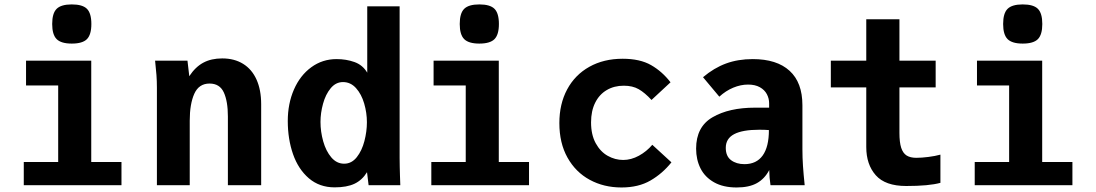

<svg xmlns="http://www.w3.org/2000/svg" viewBox="-20 -818 4840 848"><path d="M95 -550H383V-102.5H516.5V0H85V-102.5H237V-440.5H95ZM210.5 -712Q210.5 -759.5 230.2 -779Q250 -798.5 297 -798.5Q344.5 -798.5 364 -779Q383.5 -759.5 383.5 -712Q383.5 -665 364 -645.2Q344.5 -625.5 297 -625.5Q250 -625.5 230.2 -645.2Q210.5 -665 210.5 -712Z M665 -550H808L816 -481.5Q843 -522.5 878 -541.2Q913 -560 961.5 -560Q1015 -560 1053.8 -536Q1092.5 -512 1113 -466.5Q1133.5 -421 1133.5 -357.5V0H986.5V-303.5Q986.5 -370.5 968.5 -409.8Q950.5 -449 905.5 -449Q858.5 -449 838.2 -404Q818 -359 818 -285V0H673V-430.5Q673 -461 671 -486.8Q669 -512.5 665 -550Z M1251 -283.5Q1251 -360 1278.2 -422.5Q1305.5 -485 1354.8 -521Q1404 -557 1466.5 -557Q1509 -557 1545.5 -544Q1582 -531 1602 -497V-790H1745V-120Q1745 -100.5 1745.5 -81.5Q1746 -62.5 1746.5 -43.5L1748 0H1608L1601 -57.5Q1579.5 -22.5 1545.8 -6.5Q1512 9.5 1458 9.5Q1391 9.5 1344.2 -30.5Q1297.5 -70.5 1274.2 -137.2Q1251 -204 1251 -283.5ZM1600.5 -278Q1600.5 -319.5 1588.5 -360.8Q1576.5 -402 1552.5 -428.8Q1528.5 -455.5 1495 -455.5Q1463 -455.5 1440.5 -428.2Q1418 -401 1406.8 -360Q1395.5 -319 1395.5 -279.5Q1395.5 -236.5 1407.5 -193.8Q1419.5 -151 1443.2 -123Q1467 -95 1500 -95Q1533 -95 1555.8 -123.8Q1578.5 -152.5 1589.5 -195Q1600.5 -237.5 1600.5 -278Z M1895 -550H2183V-102.5H2316.5V0H1885V-102.5H2037V-440.5H1895ZM2010.5 -712Q2010.5 -759.5 2030.2 -779Q2050 -798.5 2097 -798.5Q2144.5 -798.5 2164 -779Q2183.5 -759.5 2183.5 -712Q2183.5 -665 2164 -645.2Q2144.5 -625.5 2097 -625.5Q2050 -625.5 2030.2 -645.2Q2010.5 -665 2010.5 -712Z M2450.5 -274.5Q2450.5 -359 2485 -423.2Q2519.5 -487.5 2583 -523Q2646.5 -558.5 2730 -558.5Q2806.5 -558.5 2855.5 -530.5Q2904.5 -502.5 2941.5 -454.5L2857.5 -376.5Q2828 -408.5 2801 -424Q2774 -439.5 2735 -439.5Q2692.5 -439.5 2659.8 -420.2Q2627 -401 2608.8 -364.5Q2590.5 -328 2590.5 -277.5Q2590.5 -223 2611 -185.5Q2631.5 -148 2664 -129.8Q2696.5 -111.5 2732.5 -111.5Q2767.5 -111.5 2801.8 -130.2Q2836 -149 2861 -178.5L2945.5 -101Q2906 -51.5 2853 -20.8Q2800 10 2725 10Q2647 10 2584.8 -23.8Q2522.5 -57.5 2486.5 -121.8Q2450.5 -186 2450.5 -274.5Z M3054.5 -161.5Q3054.5 -258 3127.2 -300.2Q3200 -342.5 3314.5 -342.5H3377V-362Q3377 -383 3367 -402Q3357 -421 3336 -432.8Q3315 -444.5 3284 -444.5Q3251.5 -444.5 3218.5 -430.8Q3185.5 -417 3157 -391L3085 -477Q3133.5 -518 3186.5 -537.5Q3239.5 -557 3304.5 -557Q3411 -557 3467.5 -505.2Q3524 -453.5 3524 -353V-159.5Q3524 -121.5 3526.5 -85Q3529 -48.5 3534 0H3383Q3378 -32.5 3377.5 -67Q3357.5 -28.5 3323 -9.2Q3288.5 10 3233.5 10Q3174 10 3133.8 -12.8Q3093.5 -35.5 3074 -74.2Q3054.5 -113 3054.5 -161.5ZM3376 -243.5Q3357.5 -245 3334 -245Q3259.5 -245 3222.5 -225.5Q3185.5 -206 3185.5 -165Q3185.5 -128 3209 -110.5Q3232.5 -93 3268 -93Q3321 -93 3348.5 -131.2Q3376 -169.5 3376 -243.5Z M3806 -168.5V-432H3649.5V-550H3806V-733H3952.5V-550H4112.5V-432H3952.5V-231Q3952.5 -189.5 3960.2 -165.5Q3968 -141.5 3984.2 -131.2Q4000.5 -121 4027 -121Q4050.5 -121 4080.2 -124.8Q4110 -128.5 4133.5 -135V-10.5Q4083 3.5 3982.5 3.5Q3890 3.5 3848 -44Q3806 -91.5 3806 -168.5Z M4295 -550H4583V-102.5H4716.5V0H4285V-102.5H4437V-440.5H4295ZM4410.5 -712Q4410.5 -759.5 4430.2 -779Q4450 -798.5 4497 -798.5Q4544.5 -798.5 4564 -779Q4583.5 -759.5 4583.5 -712Q4583.5 -665 4564 -645.2Q4544.5 -625.5 4497 -625.5Q4450 -625.5 4430.2 -645.2Q4410.5 -665 4410.5 -712Z"/></svg>

Font: JuliaMono ExtraBold
Style: Regular
Weight: 800
Monospace: yes
Designer: cormullion
Foundry: corm
Version: Version 0.055; ttfautohint (v1.8.4)